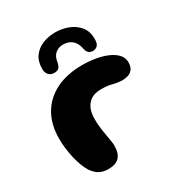

<svg xmlns="http://www.w3.org/2000/svg" viewBox="-170 -816 885 948"><g transform="rotate(-30 273.0 -342.0)"><path d="M173 17Q152 17 135.5 11Q119 5 106.5 -6.2Q94 -17.5 84 -32.5Q72.5 -51.5 63.8 -75.5Q55 -99.5 49 -126.2Q43 -153 39.8 -180.2Q36.5 -207.5 36.5 -233Q36.5 -316 71 -374Q105.5 -432 168.2 -462.5Q231 -493 316 -493Q355 -493 391.8 -486.8Q428.5 -480.5 457.8 -467.8Q487 -455 504.5 -436Q522 -417 522 -391Q522 -367 512.2 -353.2Q502.5 -339.5 487 -334Q471.5 -328.5 454.5 -328.5Q427 -328.5 400.8 -335.8Q374.5 -343 337 -343Q288.5 -343 262.8 -314Q237 -285 237 -231.5Q237 -211.5 238.8 -192.2Q240.5 -173 243.5 -155.5Q246.5 -138 249.2 -122Q252 -106 254 -92.8Q256 -79.5 256 -69.5Q256 -25.5 236 -4.2Q216 17 173 17ZM178.5 -528Q159.5 -528 148 -540.8Q136.5 -553.5 136.5 -574.5Q136.5 -617.5 156.8 -645.2Q177 -673 210.2 -686.2Q243.5 -699.5 282 -699.5Q320 -699.5 355.2 -686Q390.5 -672.5 413 -644.8Q435.5 -617 435.5 -574.5Q435.5 -547 424.8 -536.8Q414 -526.5 398.5 -526.5Q385 -526.5 375.5 -534.2Q366 -542 362.5 -560Q358 -583.5 347.2 -598.5Q336.5 -613.5 320.8 -620.8Q305 -628 284.5 -628Q260.5 -628 241.8 -613.2Q223 -598.5 218.5 -566.5Q215.5 -549 207.5 -538.5Q199.5 -528 178.5 -528Z"/></g></svg>

Font: Gluten SemiBold
Style: Regular
Weight: 600
Designer: Tyler Finck
Foundry: Etcetera Type Company
Version: Version 1.300